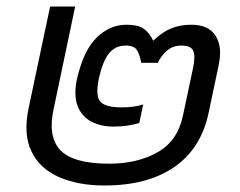

<svg xmlns="http://www.w3.org/2000/svg" viewBox="-20 -560 736 590"><path d="M301 10Q220 10 161 -16Q102 -42 76.5 -95Q51 -148 68 -228L134 -540H211L145 -226Q126 -140 165.5 -98.5Q205 -57 316 -57Q402 -57 464 -92Q526 -127 542 -204L573 -350Q581 -387 574 -403.5Q567 -420 537 -420Q512 -420 494 -405Q476 -390 465 -367H414Q410 -390 401.5 -405Q393 -420 366 -420Q334 -420 314.5 -395.5Q295 -371 283 -315Q273 -264 289 -247Q305 -230 354 -230Q392 -230 420 -239L408 -182Q391 -177 371.5 -174Q352 -171 328 -171Q291 -171 261.5 -186Q232 -201 219 -233Q206 -265 216 -315Q236 -404 276.5 -444Q317 -484 369 -484Q403 -484 420.5 -472.5Q438 -461 451 -435Q479 -462 506.5 -473Q534 -484 568 -484Q621 -484 642.5 -450Q664 -416 652 -360L621 -213Q598 -104 516 -47Q434 10 301 10Z"/></svg>

Font: Kanit Light
Style: Italic
Weight: 300
Italic angle: -12°
Designer: Katatrad Team
Foundry: CadsonDemak
Version: Version 2.000; ttfautohint (v1.8.3)